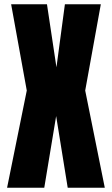

<svg xmlns="http://www.w3.org/2000/svg" viewBox="-20 -880 524 900"><path d="M13.2 0 105.5 -455.6 32.2 -859.9H200.2L244.6 -564.5L284.2 -859.9H452.6L379.4 -455.6L471.2 0H297.4L243.2 -335.9L187.5 0Z"/></svg>

Font: webenart
Style: Regular
Weight: 400
Designer: Vernon Adams
Foundry: Vernon Adams
Version: Version 2.116; ttfautohint (v1.8.3)